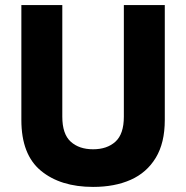

<svg xmlns="http://www.w3.org/2000/svg" viewBox="-20 -720 732 755"><path d="M346 15Q218 15 141 -48.5Q64 -112 64 -248V-700H225V-261Q225 -193 258 -163Q291 -133 346 -133Q401 -133 434 -163Q467 -193 467 -261V-700H628V-248Q628 -158 592.5 -99.5Q557 -41 494 -13Q431 15 346 15Z"/></svg>

Font: SUSE ExtraBold
Style: Regular
Weight: 800
Designer: Rene Bieder
Foundry: SUSE
Version: Version 1.000